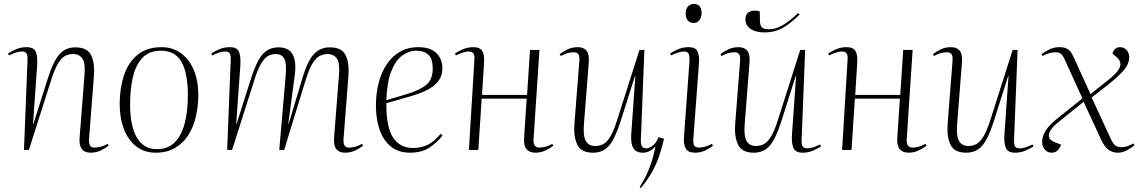

<svg xmlns="http://www.w3.org/2000/svg" viewBox="-20 -763 5799 977"><path d="M533 -22Q517 -9 493 2.5Q469 14 441 14Q411 14 396.5 -4.5Q382 -23 385 -63L410 -382Q415 -441 399.5 -464.5Q384 -488 352 -488Q331 -488 312.5 -479Q294 -470 276.5 -442Q259 -414 241 -358L127 0H102L120 -458Q121 -482 114.5 -491.5Q108 -501 92 -501Q80 -501 64 -496.5Q48 -492 26 -481L21 -491Q41 -504 64.5 -513.5Q88 -523 115 -523Q153 -523 162.5 -498.5Q172 -474 169 -430L148 -133H150L224 -366Q252 -453 283 -487.5Q314 -522 363 -522Q425 -522 444 -481.5Q463 -441 458 -377L433 -56Q432 -34 438 -23Q444 -12 461 -12Q495 -12 527 -31Z M772 14Q715 14 674 -17.5Q633 -49 611 -105Q589 -161 589 -234Q589 -313 610.5 -378.5Q632 -444 679 -483.5Q726 -523 803 -523Q857 -523 899 -493.5Q941 -464 965 -409.5Q989 -355 989 -279Q989 -222 976.5 -169Q964 -116 938 -75Q912 -34 870.5 -10Q829 14 772 14ZM777 -4Q835 -4 869.5 -39Q904 -74 920 -136Q936 -198 936 -278Q936 -390 904 -447.5Q872 -505 798 -505Q740 -505 706 -470Q672 -435 657 -373.5Q642 -312 642 -232Q642 -120 677 -62Q712 -4 777 -4Z M1434 -382Q1439 -441 1426.5 -464.5Q1414 -488 1382 -488Q1364 -488 1346 -479Q1328 -470 1310.5 -442.5Q1293 -415 1275 -358L1161 0H1136L1154 -458Q1155 -482 1148.5 -491.5Q1142 -501 1126 -501Q1114 -501 1098 -496.5Q1082 -492 1060 -481L1055 -491Q1075 -504 1098.5 -513.5Q1122 -523 1149 -523Q1187 -523 1196.5 -498.5Q1206 -474 1203 -430L1182 -133H1184L1258 -366Q1286 -453 1317 -487.5Q1348 -522 1397 -522Q1450 -522 1469.5 -485.5Q1489 -449 1480 -381L1447 -133H1449L1519 -366Q1545 -453 1577 -487.5Q1609 -522 1658 -522Q1720 -522 1739 -481.5Q1758 -441 1753 -377L1728 -56Q1727 -34 1733 -23Q1739 -12 1756 -12Q1790 -12 1822 -31L1828 -22Q1812 -9 1788 2.5Q1764 14 1736 14Q1706 14 1691.5 -4.5Q1677 -23 1680 -63L1705 -382Q1710 -441 1694.5 -464.5Q1679 -488 1647 -488Q1627 -488 1608 -479Q1589 -470 1571.5 -442.5Q1554 -415 1536 -358L1426 0H1401Z M2108 -523Q2170 -523 2200.5 -493Q2231 -463 2231 -414Q2231 -376 2209.5 -349Q2188 -322 2151.5 -304Q2115 -286 2069 -273L1946 -238Q1945 -118 1979.5 -64Q2014 -10 2082 -10Q2120 -10 2154 -25Q2188 -40 2222 -82L2232 -74Q2204 -37 2164.5 -11.5Q2125 14 2066 14Q2006 14 1967.5 -18.5Q1929 -51 1911 -105Q1893 -159 1893 -223Q1893 -312 1919 -379.5Q1945 -447 1993.5 -485Q2042 -523 2108 -523ZM2182 -414Q2182 -464 2160 -484.5Q2138 -505 2099 -505Q2061 -505 2027 -480.5Q1993 -456 1971 -400.5Q1949 -345 1946 -253L2046 -283Q2114 -303 2148 -330.5Q2182 -358 2182 -414Z M2660 -261H2431L2414 0H2366L2394 -458Q2396 -482 2388.5 -491.5Q2381 -501 2366 -501Q2354 -501 2338 -496.5Q2322 -492 2300 -481L2295 -491Q2315 -504 2338.5 -513.5Q2362 -523 2389 -523Q2422 -523 2434 -503.5Q2446 -484 2443 -442Q2441 -409 2438 -364.5Q2435 -320 2433 -280H2662L2677 -509H2725L2695 -56Q2692 -12 2724 -12Q2758 -12 2790 -31L2796 -22Q2780 -9 2756 2.5Q2732 14 2704 14Q2674 14 2659 -4.5Q2644 -23 2647 -63Z M2828 -487Q2845 -501 2868.5 -512Q2892 -523 2920 -523Q2950 -523 2964.5 -505Q2979 -487 2976 -446L2951 -126Q2947 -68 2962 -44Q2977 -20 3009 -20Q3030 -20 3048.5 -29Q3067 -38 3084.5 -66Q3102 -94 3120 -151L3234 -509H3259L3241 -51Q3240 -27 3247 -17.5Q3254 -8 3269 -8Q3281 -8 3299 -20Q3317 -32 3331 -65L3359 -57Q3347 -5 3332.5 36Q3318 77 3296.5 114.5Q3275 152 3241 194L3235 189Q3270 133 3288 82.5Q3306 32 3315 -17H3314Q3303 -4 3287 5Q3271 14 3251 14Q3217 14 3203 -9Q3189 -32 3192 -79L3213 -376H3211L3137 -143Q3109 -56 3078.5 -21Q3048 14 2998 14Q2937 14 2917.5 -27Q2898 -68 2903 -132L2928 -453Q2930 -476 2923.5 -486.5Q2917 -497 2900 -497Q2866 -497 2834 -478Z M3469 -693Q3469 -716 3480.5 -729.5Q3492 -743 3510 -743Q3550 -743 3550 -696Q3550 -675 3539 -660.5Q3528 -646 3509 -646Q3492 -646 3480.5 -658.5Q3469 -671 3469 -693ZM3488 -445Q3490 -475 3484.5 -488Q3479 -501 3461 -501Q3436 -501 3395 -481L3390 -491Q3416 -507 3437 -515Q3458 -523 3484 -523Q3520 -523 3529.5 -501Q3539 -479 3537 -445L3508 -56Q3506 -30 3513.5 -21Q3521 -12 3535 -12Q3550 -12 3566.5 -16Q3583 -20 3602 -31L3608 -22Q3588 -6 3565.5 4Q3543 14 3516 14Q3481 14 3469.5 -7.5Q3458 -29 3460 -60Z M3646 -487Q3663 -501 3686.5 -512Q3710 -523 3738 -523Q3768 -523 3782.5 -505Q3797 -487 3794 -446L3769 -126Q3765 -68 3780 -44Q3795 -20 3827 -20Q3848 -20 3866.5 -29.5Q3885 -39 3902.5 -67Q3920 -95 3938 -151L4052 -509H4077L4059 -51Q4058 -27 4064.5 -17.5Q4071 -8 4087 -8Q4099 -8 4115 -12.5Q4131 -17 4153 -28L4158 -18Q4138 -5 4114.5 4.5Q4091 14 4064 14Q4027 14 4017 -11Q4007 -36 4010 -79L4031 -376H4029L3955 -143Q3927 -56 3896.5 -21Q3866 14 3816 14Q3755 14 3735.5 -27Q3716 -68 3721 -132L3746 -453Q3748 -476 3741.5 -486.5Q3735 -497 3718 -497Q3684 -497 3652 -478ZM3869 -598Q3827 -598 3800 -615.5Q3773 -633 3773 -666Q3773 -686 3785.5 -697.5Q3798 -709 3820 -709Q3826 -709 3831.5 -708.5Q3837 -708 3846 -705L3847 -657Q3847 -633 3857.5 -623.5Q3868 -614 3891 -614Q3931 -614 3969 -638.5Q4007 -663 4041 -697L4049 -689Q4012 -653 3982.5 -633Q3953 -613 3926 -605.5Q3899 -598 3869 -598Z M4559 -261H4330L4313 0H4265L4293 -458Q4295 -482 4287.5 -491.5Q4280 -501 4265 -501Q4253 -501 4237 -496.5Q4221 -492 4199 -481L4194 -491Q4214 -504 4237.5 -513.5Q4261 -523 4288 -523Q4321 -523 4333 -503.5Q4345 -484 4342 -442Q4340 -409 4337 -364.5Q4334 -320 4332 -280H4561L4576 -509H4624L4594 -56Q4591 -12 4623 -12Q4657 -12 4689 -31L4695 -22Q4679 -9 4655 2.5Q4631 14 4603 14Q4573 14 4558 -4.5Q4543 -23 4546 -63Z M4727 -487Q4744 -501 4767.5 -512Q4791 -523 4819 -523Q4849 -523 4863.5 -505Q4878 -487 4875 -446L4850 -126Q4846 -68 4861 -44Q4876 -20 4908 -20Q4929 -20 4947.5 -29.5Q4966 -39 4983.5 -67Q5001 -95 5019 -151L5133 -509H5158L5140 -51Q5139 -27 5145.5 -17.5Q5152 -8 5168 -8Q5180 -8 5196 -12.5Q5212 -17 5234 -28L5239 -18Q5219 -5 5195.5 4.5Q5172 14 5145 14Q5108 14 5098 -11Q5088 -36 5091 -79L5112 -376H5110L5036 -143Q5008 -56 4977.5 -21Q4947 14 4897 14Q4836 14 4816.5 -27Q4797 -68 4802 -132L4827 -453Q4829 -476 4822.5 -486.5Q4816 -497 4799 -497Q4765 -497 4733 -478Z M5529 -284 5622 -358Q5670 -396 5679 -423.5Q5688 -451 5659 -475L5641 -490Q5643 -502 5653 -512.5Q5663 -523 5680 -523Q5698 -523 5712 -509Q5726 -495 5726 -472Q5726 -456 5719 -438Q5712 -420 5687 -393Q5662 -366 5607 -323L5535 -267L5633 -55Q5644 -31 5656 -22.5Q5668 -14 5687 -14Q5715 -14 5747 -33L5753 -24Q5737 -10 5714.5 2Q5692 14 5667 14Q5642 14 5621 -0.5Q5600 -15 5580 -59L5494 -245L5360 -137Q5323 -107 5318 -80Q5313 -53 5346 -40L5379 -27Q5365 14 5331 14Q5311 14 5297 -1.5Q5283 -17 5283 -42Q5283 -69 5301 -98.5Q5319 -128 5370 -168L5488 -262L5397 -462Q5391 -476 5381.5 -486.5Q5372 -497 5352 -497Q5318 -497 5286 -478L5280 -487Q5297 -501 5320.5 -512Q5344 -523 5372 -523Q5396 -523 5412.5 -513.5Q5429 -504 5442 -475Z"/></svg>

Font: Display Extralight
Style: Italic
Weight: 200
Italic angle: -2°
Designer: Latin by Veronika Burian and Jose Scaglione. Greek by Irene Vlachou. Cyrillic by Vera Evstafieva
Foundry: TypeTogether
Version: Version 3.002